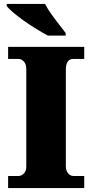

<svg xmlns="http://www.w3.org/2000/svg" viewBox="-20 -951 466 971"><path d="M21 0V-61H74Q88 -61 100.5 -73.5Q113 -86 113 -108V-600Q113 -627 100.5 -640Q88 -653 74 -653H21V-714H406V-653H351Q313 -653 313 -599V-110Q313 -88 324.5 -74.5Q336 -61 351 -61H406V0ZM222 -771Q196 -785 164 -804.5Q132 -824 101 -846Q70 -868 46.5 -888Q23 -908 14 -921V-931H208Q219 -909 238 -882Q257 -855 277.5 -829Q298 -803 312 -784V-771Z"/></svg>

Font: Noto Serif Black
Style: Regular
Weight: 900
Designer: Monotype Design Team
Foundry: Monotype Imaging Inc.
Version: Version 2.014; ttfautohint (v1.8.4.7-5d5b)